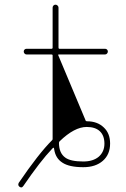

<svg xmlns="http://www.w3.org/2000/svg" viewBox="-20 -733 540 825"><path d="M63.5 69.3Q58.6 65.4 58.6 60.5Q58.6 56.6 60.5 52.7Q145.5 -72.3 204.1 -130.9Q207 -133.8 206.1 -137.7Q206.1 -145.5 206.1 -165V-495.1Q206.1 -499 201.2 -499H93.8Q88.9 -499 85.4 -502.9Q82 -506.8 82 -511.7Q82 -516.6 85.4 -520Q88.9 -523.4 93.8 -523.4H201.2Q206.1 -523.4 206.1 -528.3V-700.2Q206.1 -705.1 209.5 -709Q212.9 -712.9 218.3 -712.9Q223.6 -712.9 227.5 -709Q231.4 -705.1 231.4 -700.2V-528.3Q231.4 -523.4 235.4 -523.4H431.6Q436.5 -523.4 439.9 -520Q443.4 -516.6 443.4 -511.7Q443.4 -506.8 439.9 -502.9Q436.5 -499 431.6 -499H233.4Q228.5 -499 230.5 -495.1L347.7 -215.8Q348.6 -211.9 353.5 -211.9Q398.4 -211.9 425.8 -185.5Q453.1 -160.2 453.1 -116.2Q453.1 -69.3 421.9 -42Q390.6 -14.6 337.9 -14.6Q277.3 -14.6 248 -34.2Q218.8 -52.7 212.9 -90.8L211.9 -96.7Q210.9 -97.7 210 -98.1Q209 -98.6 208 -97.7L204.1 -93.8Q154.3 -42 80.1 66.4Q76.2 72.3 71.3 72.3Q67.4 72.3 63.5 69.3ZM352.5 -187.5Q299.8 -187.5 236.3 -126Q233.4 -123 233.4 -119.1Q233.4 -75.2 260.7 -55.7Q283.2 -39.1 337.9 -39.1Q379.9 -39.1 404.3 -59.6Q428.7 -81.1 428.7 -115.7Q428.7 -150.4 409.2 -168.9Q389.6 -187.5 352.5 -187.5Z"/></svg>

Font: Rounded Mgen+ 1m thin
Style: Regular
Weight: 100
Designer: [Source Han Sans]
Ryoko NISHIZUKA  (kana & ideographs); Paul D. Hunt (Latin, Greek & Cyrillic); Wenlong ZHANG  (bopomofo
Version: Version 1.059.20150602